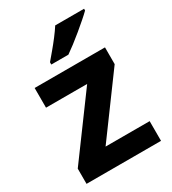

<svg xmlns="http://www.w3.org/2000/svg" viewBox="-186 -864 860 962"><g transform="rotate(-30 244.0 -383.0)"><path d="M458 0H27V-88L280 -432H42V-546H449V-449L203 -114H458ZM455 -756Q441 -742 418 -722Q395 -702 368.5 -680Q342 -658 316.5 -638.5Q291 -619 272 -606H173V-619Q189 -638 210.5 -663.5Q232 -689 253 -716.5Q274 -744 288 -766H455Z"/></g></svg>

Font: Noto Sans Balinese
Style: Regular
Weight: 400
Designer: Aditya Bayu, David Williams
Foundry: David Williams
Version: Version 2.003